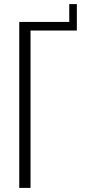

<svg xmlns="http://www.w3.org/2000/svg" viewBox="-20 -917 413 937"><path d="M74 0V-810H318V-897H355V-768H129V0Z"/></svg>

Font: Oswald ExtraLight
Style: Regular
Weight: 250
Designer: Vernon Adams
Foundry: Vernon Adams
Version: Version 4.103;gftools[0.9.33.dev8+g029e19f]